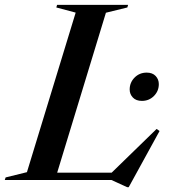

<svg xmlns="http://www.w3.org/2000/svg" viewBox="-62 -735 698 784"><path d="M370.5 -683 171.5 -30H394L577.5 -208.5L589.5 -200L463.5 29.5H457.5L393 0H-42.5L-39 -10.5L48 -32L247 -683.5L168 -704.5L171 -715H461L458 -704.5ZM517.5 -323Q493.5 -323 480.5 -336.8Q467.5 -350.5 467.5 -369.5Q467.5 -398 487.5 -418.2Q507.5 -438.5 537 -438.5Q560.5 -438.5 573.5 -424.8Q586.5 -411 586.5 -391.5Q586.5 -363 566.5 -343Q546.5 -323 517.5 -323Z"/></svg>

Font: Newsreader Display Medium
Style: Italic
Weight: 500
Italic angle: -17°
Designer: Hugues Gentile
Foundry: Production Type
Version: Version 1.001